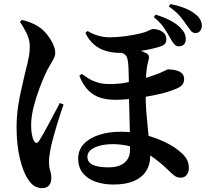

<svg xmlns="http://www.w3.org/2000/svg" viewBox="-20 -872 1040 959"><path d="M545.5 49.7Q498.2 49.7 458.1 35.9Q418 22.1 394.3 -6.8Q370.5 -35.6 370.5 -80.3Q370.5 -122.6 398.2 -152.5Q425.9 -182.4 474.3 -198.2Q522.6 -214 583.8 -214Q643.8 -214 699 -199.8Q754.2 -185.7 799.4 -164.4Q844.7 -143.2 872.7 -119.8Q899.1 -99 911.3 -79.1Q923.4 -59.2 923.4 -32Q923.4 -13.3 912.8 1.1Q902.3 15.5 881.3 15.5Q864.3 15.5 851.2 5.1Q838.1 -5.2 825.4 -17.4Q773.2 -68.7 726.8 -97.8Q680.4 -126.9 635.8 -139.5Q591.2 -152 542.2 -152Q510 -152 481.2 -145Q452.5 -138 434.5 -123.8Q416.6 -109.6 416.6 -89.1Q416.6 -61.2 443.5 -48.7Q470.4 -36.1 522.2 -36.1Q574 -36.1 601.6 -59.1Q629.3 -82.1 629.3 -123.3Q629.3 -171.1 628.4 -215.9Q627.5 -260.6 626.5 -299.8Q625.4 -339 624.5 -371Q623.6 -403.1 623.6 -425.2Q623.6 -449.7 623.4 -478.6Q623.2 -507.6 621.8 -533.9Q620.5 -560.3 616.9 -576.2Q613.2 -597.9 592.6 -605.9Q572.1 -613.8 557.8 -617.8L597 -634.5Q615.7 -632.9 636.5 -629.1Q657.4 -625.2 677 -619.8Q696.6 -614.3 708.5 -607.3Q721.6 -600.8 723.5 -591.6Q725.3 -582.5 721.1 -568.5Q712.3 -538.4 709.8 -495.3Q707.3 -452.2 707.3 -410.3Q707.3 -357.9 710.9 -312.1Q714.5 -266.3 718.7 -226.8Q723 -187.4 726.6 -153Q730.2 -118.6 730.2 -89.4Q730.2 -50 710.3 -18.1Q690.4 13.8 649.8 31.7Q609.3 49.7 545.5 49.7ZM190 67.7Q174.8 67.7 156.9 59.9Q139 52.1 119.8 23.2Q95.7 -12.4 79.3 -80.5Q62.8 -148.7 62.8 -235.1Q62.8 -289.9 70.4 -340.7Q78.1 -391.5 88.7 -435.2Q99.2 -478.9 105.9 -510.2Q111.7 -532.5 116.7 -553.1Q121.7 -573.8 125.3 -595.1Q128.8 -616.5 128.8 -639.2Q128.8 -674.7 111.5 -708.5Q94.2 -742.3 79.8 -763L89.3 -772.6Q110.2 -767.8 131 -759.9Q151.7 -752 174.1 -737.9Q193.2 -725.9 212 -703.2Q230.9 -680.4 243.4 -655Q255.9 -629.6 255.9 -607.5Q255.9 -594.4 248.3 -579.4Q240.8 -564.5 228.5 -544.4Q216.2 -524.3 202.8 -494.2Q191.3 -469 175.5 -426.6Q159.6 -384.3 147.6 -336.5Q135.5 -288.7 135.5 -246.2Q135.5 -222.1 139 -202Q142.6 -182 148.2 -171Q154 -159.1 160.9 -158.3Q167.9 -157.4 174.6 -167.4Q181.9 -178.7 195.3 -202Q208.6 -225.3 223.9 -254Q239.1 -282.7 253.9 -310.5Q268.7 -338.4 278.9 -357.4L297.4 -350.1Q289.6 -327.9 281 -301.4Q272.5 -274.9 264 -247.5Q255.5 -220.1 248.8 -195Q242.1 -169.8 237.1 -150.7Q231.5 -125 228.1 -102.6Q224.7 -80.2 224.7 -66.4Q224.7 -37.9 230.6 -19.7Q236.4 -1.6 236.4 19.2Q236.4 39.9 224.9 53.8Q213.3 67.7 190 67.7ZM554.1 -373.5Q515.8 -373.5 482.5 -383.6Q449.2 -393.6 422.5 -419.4Q395.9 -445.1 376.3 -492.8L388.6 -503Q408.2 -488.3 427.9 -476.9Q447.6 -465.5 471.4 -458.8Q495.2 -452.2 524.9 -452.2Q570.5 -452.2 603.4 -458.2Q636.2 -464.1 664.1 -470.8Q694.2 -478 724.3 -487.9Q754.3 -497.8 777.1 -506.8Q795.2 -514.4 805.7 -520Q816.3 -525.6 818.8 -525.6Q824.1 -525.6 837.1 -524.4Q850.2 -523.3 864.5 -519.1Q878.7 -514.8 889.2 -505Q899.6 -495.2 899.6 -477Q899.6 -461.3 891.5 -449.8Q883.4 -438.2 858.2 -427.9Q818.4 -411.2 768.9 -400.6Q719.5 -390.1 672.6 -383.1Q639.4 -378.8 611.7 -376.1Q583.9 -373.5 554.1 -373.5ZM577.9 -607.9Q543.1 -607.9 510.3 -617.2Q477.5 -626.5 451.1 -648.3Q424.7 -670.1 406.6 -707.7L417.5 -717.1Q442.9 -701.7 471.1 -693.6Q499.2 -685.6 528.1 -685.6Q563.4 -685.6 603.2 -690.9Q643 -696.2 678.7 -704.4Q708.8 -711.9 723.2 -719.5Q737.6 -727 744.1 -727Q770.3 -727 790.6 -713.6Q810.8 -700.2 810.8 -676.8Q810.8 -661.6 804.5 -653.8Q798.1 -646 787.2 -642Q766.9 -634.5 739.5 -628.5Q712.2 -622.4 682.6 -617.6Q652.9 -612.8 625.7 -610.4Q598.5 -607.9 577.9 -607.9ZM872.9 -640.7Q859 -640.9 849.6 -652.1Q840.2 -663.2 829.9 -682.3Q817.6 -705.2 800.7 -730.9Q783.8 -756.5 748.2 -787L756.9 -798.9Q796.3 -787.4 829 -770.5Q861.8 -753.6 881.4 -733Q896.5 -717.6 902.2 -704.4Q907.8 -691.3 908 -676.7Q907.8 -657.7 897.4 -649Q887 -640.4 872.9 -640.7ZM954.9 -707.1Q942.2 -707.4 933.1 -718.5Q924 -729.7 912.4 -746.5Q900.7 -764.6 880.8 -788.9Q860.9 -813.2 823.1 -839.8L831.1 -851.7Q874.9 -842.5 905 -830.4Q935.2 -818.3 957.3 -800.1Q974.6 -786.3 981.6 -770.8Q988.6 -755.3 988.1 -743.2Q987.8 -727.8 979.5 -717.3Q971.2 -706.8 954.9 -707.1Z"/></svg>

Font: Noto Serif KR ExtraLight
Style: Regular
Weight: 200
Designer: Ryoko NISHIZUKA 西塚涼子 (kana & ideographs); Frank Grießhammer (Latin, Greek & Cyrillic); Wenlong ZHANG 张文龙 (bopomofo); San
Foundry: Adobe
Version: Version 2.002-H1;hotconv 1.1.0;makeotfexe 2.6.0